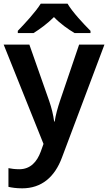

<svg xmlns="http://www.w3.org/2000/svg" viewBox="-20 -786 589 1046"><path d="M348 -766H202C174 -721 114 -656 77 -618V-606H163C198 -628 238 -657 274 -693C308 -657 351 -627 386 -606H473V-618C436 -655 374 -721 348 -766ZM0 -543 217 -2 202 40C182 94 147 136 85 136C62 136 40 133 26 130V232C44 236 68 240 101 240C205 240 278 180 318 71L549 -543H411L307 -237C294 -198 283 -159 278 -124H275C270 -162 261 -198 248 -236L140 -543Z"/></svg>

Font: Noto Sans Balinese SemiBold
Style: Regular
Weight: 600
Designer: Aditya Bayu, David Williams
Foundry: David Williams
Version: Version 2.005